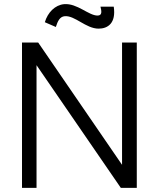

<svg xmlns="http://www.w3.org/2000/svg" viewBox="-20 -905 765 925"><path d="M528 -873H464C469 -853 474 -830 450 -830C407 -830 352 -890 289 -885C245 -881 210 -845 196 -798L249 -775C258 -803 268 -825 292 -827C341 -831 394 -767 455 -767C499 -767 540 -793 528 -873ZM156 0V-591L562 0H639V-700H568V-111L164 -700H86V0Z"/></svg>

Font: LilGrotesk
Style: Regular
Weight: 400
Designer: Bastien Sozeau
Foundry: NBR — Bastien Sozeau
Version: Version 2.001